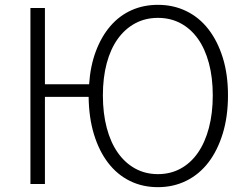

<svg xmlns="http://www.w3.org/2000/svg" viewBox="-20 -762 1024 795"><path d="M634 -41Q686 -41 728 -64Q770 -87 799.5 -129.5Q829 -172 845 -232.5Q861 -293 861 -367Q861 -441 845 -500.5Q829 -560 799.5 -601.5Q770 -643 728 -665.5Q686 -688 634 -688Q582 -688 540 -665.5Q498 -643 468 -601.5Q438 -560 422 -500.5Q406 -441 406 -367Q406 -293 422 -232.5Q438 -172 468 -129.5Q498 -87 540 -64Q582 -41 634 -41ZM349 -413Q354 -489 377 -550Q400 -611 437 -654Q474 -697 524 -719.5Q574 -742 634 -742Q698 -742 751.5 -716Q805 -690 843 -641Q881 -592 902.5 -523Q924 -454 924 -367Q924 -280 902.5 -209.5Q881 -139 843 -89.5Q805 -40 751.5 -13.5Q698 13 634 13Q570 13 517.5 -13Q465 -39 427.5 -88Q390 -137 369 -206Q348 -275 347 -361H166V0H106V-729H166V-413Z"/></svg>

Font: SpoqaHanSansJP-Light
Style: Regular
Weight: 300
Designer: [Source Han Sans]
Ryoko NISHIZUKA  (kana & ideographs); Paul D. Hunt (Latin, Greek & Cyrillic); Wenlong ZHANG  (bopomofo
Foundry: Spoqa (http://bi.spoqa.com)
Version: Version 1.002.20150607